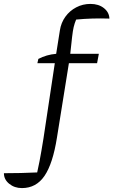

<svg xmlns="http://www.w3.org/2000/svg" viewBox="-152 -756 579 981"><path d="M-40 205Q-78 205 -105 183Q-132 161 -132 129Q-87 129 -46 128Q-5 127 38 125Q45 93 50 67.5Q55 42 59.5 15Q64 -12 70 -48L128 -433H39L44 -455Q86 -477 135 -481L154 -601Q160 -640 182 -670.5Q204 -701 237.5 -718.5Q271 -736 310 -736Q352 -736 379 -714.5Q406 -693 407 -661Q319 -664 237 -656Q229 -637 224.5 -618Q220 -599 216.5 -568Q213 -537 207 -481H353L344 -433H200L139 -53Q118 80 75.5 142.5Q33 205 -40 205Z"/></svg>

Font: Piazzolla
Style: Italic
Weight: 400
Italic angle: -11.3°
Designer: Juan Pablo del Peral
Foundry: Huerta Tipografica
Version: Version 1.330